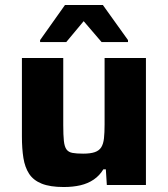

<svg xmlns="http://www.w3.org/2000/svg" viewBox="-20 -743 674 771"><path d="M236 8Q181 8 147.5 -5.5Q114 -19 97 -45Q80 -71 74 -108.5Q68 -146 68 -195V-510H234V-241Q234 -200 236.5 -177Q239 -154 247 -143Q255 -132 271 -129Q287 -126 314 -126Q343 -126 360.5 -132Q378 -138 386.5 -151.5Q395 -165 397.5 -187.5Q400 -210 400 -243V-510H566V0H409L405 -63H395Q380 -38 356.5 -22Q333 -6 303 1Q273 8 236 8ZM141 -574V-582L241 -723H393L494 -582V-574H388L316 -658L246 -574Z"/></svg>

Font: Saira SemiExpanded
Style: Bold
Weight: 700
Width: 6
Designer: Hector Gatti with collaboration of the Omnibus-Type team
Foundry: Omnibus-Type
Version: Version 1.101